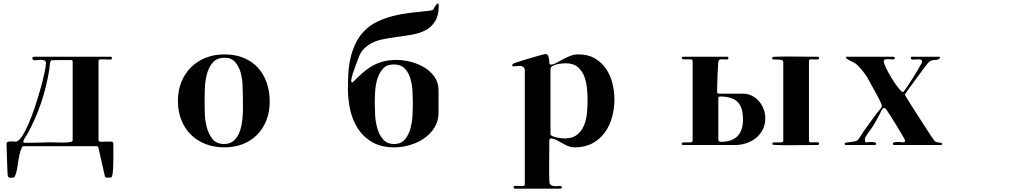

<svg xmlns="http://www.w3.org/2000/svg" viewBox="-20 -871 6040 1144"><path d="M120 0Q114 0 111 7Q101 26 96.5 48Q92 70 88.5 92.5Q85 115 81.5 137Q78 159 69 179Q66 187 59 187Q51 187 41 188Q31 189 27 178Q26 176 25 162Q24 148 23.5 128.5Q23 109 22 85.5Q21 62 20.5 41Q20 20 19.5 4.5Q19 -11 19 -17Q19 -23 26 -25.5Q33 -28 42 -28.5Q51 -29 60 -28Q69 -27 73 -27Q90 -27 110 -57Q130 -87 150 -133Q170 -179 188.5 -235Q207 -291 221.5 -343Q236 -395 245 -436.5Q254 -478 254 -495Q254 -506 246 -510Q238 -514 227 -514.5Q216 -515 204.5 -513.5Q193 -512 186 -512Q179 -512 176 -515.5Q173 -519 172.5 -522.5Q172 -526 175 -529.5Q178 -533 183 -533H639Q647 -533 647 -525Q647 -516 634.5 -516Q622 -516 607 -517Q592 -518 579.5 -517.5Q567 -517 567 -507V-37Q567 -27 580.5 -26.5Q594 -26 610.5 -27Q627 -28 641 -27.5Q655 -27 655 -17Q655 -1 655.5 26.5Q656 54 655.5 83.5Q655 113 653.5 139Q652 165 648 178Q646 182 644.5 184.5Q643 187 638 187Q631 187 619 187.5Q607 188 605 179L566 8Q564 0 556 0ZM284 -511Q282 -510 280 -503Q278 -496 277 -487Q276 -478 275 -470Q274 -462 274 -459Q258 -356 224.5 -257Q191 -158 140 -67Q138 -65 133 -57Q128 -49 123.5 -41Q119 -33 119 -26.5Q119 -20 128 -20Q166 -20 202.5 -21Q239 -22 277 -23Q290 -23 307 -22.5Q324 -22 342 -21.5Q360 -21 376 -22Q392 -23 404 -26Q408 -28 410.5 -29.5Q413 -31 413 -36V-503Q413 -513 403 -513Q397 -513 378.5 -513Q360 -513 340 -513Q320 -513 303.5 -512.5Q287 -512 284 -511Z M1040 -270Q1040 -331 1060.5 -382Q1081 -433 1117.5 -469.5Q1154 -506 1205 -526.5Q1256 -547 1317 -547Q1381 -547 1431 -526.5Q1481 -506 1515.5 -469Q1550 -432 1568.5 -380Q1587 -328 1587 -266Q1587 -205 1567.5 -155Q1548 -105 1513 -69Q1478 -33 1428 -13Q1378 7 1317 7Q1255 7 1204 -13Q1153 -33 1116.5 -69.5Q1080 -106 1060 -157Q1040 -208 1040 -270ZM1199 -279Q1199 -248 1200 -202.5Q1201 -157 1211.5 -115Q1222 -73 1246 -43Q1270 -13 1315 -13Q1347 -13 1367.5 -28.5Q1388 -44 1400.5 -69Q1413 -94 1419 -125.5Q1425 -157 1426.5 -189Q1428 -221 1427.5 -251Q1427 -281 1427 -302Q1427 -330 1425 -369Q1423 -408 1412.5 -443Q1402 -478 1380 -502.5Q1358 -527 1318 -527Q1274 -527 1249.5 -500Q1225 -473 1214 -434Q1203 -395 1201 -352.5Q1199 -310 1199 -279Z M2083 -382Q2113 -412 2140.5 -436.5Q2168 -461 2198 -478Q2228 -495 2263 -504.5Q2298 -514 2343 -514Q2382 -514 2426 -503Q2470 -492 2507 -470Q2544 -448 2568.5 -413.5Q2593 -379 2593 -333V-200Q2593 -149 2568.5 -110.5Q2544 -72 2506 -46Q2468 -20 2421.5 -6.5Q2375 7 2330 7Q2253 7 2200.5 -22.5Q2148 -52 2115 -101Q2082 -150 2067.5 -213Q2053 -276 2053 -343Q2053 -387 2055.5 -433Q2058 -479 2068 -523Q2078 -567 2096.5 -608Q2115 -649 2147 -683Q2182 -720 2228 -742Q2274 -764 2324.5 -776.5Q2375 -789 2427.5 -795Q2480 -801 2528 -806Q2537 -807 2545 -808Q2553 -809 2561 -813Q2562 -816 2567.5 -825.5Q2573 -835 2579 -842.5Q2585 -850 2589.5 -851Q2594 -852 2594 -837Q2594 -778 2572.5 -744Q2551 -710 2516.5 -691.5Q2482 -673 2437.5 -665Q2393 -657 2346.5 -651Q2300 -645 2256.5 -636Q2213 -627 2179 -605Q2161 -593 2149 -581Q2137 -569 2129 -554.5Q2121 -540 2115 -523.5Q2109 -507 2102 -488Q2099 -479 2093.5 -465Q2088 -451 2083 -436Q2078 -421 2075 -407Q2072 -393 2073 -384L2077 -380ZM2213 -261Q2213 -231 2215 -188.5Q2217 -146 2228 -107Q2239 -68 2262.5 -40.5Q2286 -13 2328 -13Q2370 -13 2392.5 -40Q2415 -67 2425.5 -105Q2436 -143 2438 -185Q2440 -227 2440 -256Q2440 -286 2438 -326Q2436 -366 2425.5 -402Q2415 -438 2392 -462.5Q2369 -487 2326 -487Q2285 -487 2262.5 -462.5Q2240 -438 2229 -403Q2218 -368 2215.5 -329Q2213 -290 2213 -261Z M3257 -44 3256 -43 3253 -36Q3253 -28 3253 -6.5Q3253 15 3252.5 43Q3252 71 3252 102Q3252 133 3252 159.5Q3252 186 3253 203.5Q3254 221 3255 223Q3264 235 3276.5 237Q3289 239 3300 238Q3311 237 3319 237Q3327 237 3327 245Q3327 253 3319 253H3048Q3040 253 3040 245Q3040 237 3050.5 236.5Q3061 236 3073.5 237Q3086 238 3096.5 237Q3107 236 3107 227V-456L3105 -463Q3098 -475 3086 -477Q3074 -479 3062 -477.5Q3050 -476 3041 -475.5Q3032 -475 3032 -482Q3032 -486 3035.5 -489Q3039 -492 3042 -494Q3044 -495 3058.5 -499.5Q3073 -504 3093 -510.5Q3113 -517 3136 -523.5Q3159 -530 3179 -536Q3199 -542 3213 -545.5Q3227 -549 3229 -549Q3242 -549 3246 -539Q3250 -529 3251.5 -517.5Q3253 -506 3253.5 -496Q3254 -486 3260 -486Q3275 -486 3293 -495.5Q3311 -505 3332 -516.5Q3353 -528 3377 -537.5Q3401 -547 3427 -547Q3483 -547 3523.5 -523.5Q3564 -500 3590 -462.5Q3616 -425 3628.5 -376.5Q3641 -328 3641 -279Q3641 -225 3627 -173.5Q3613 -122 3584 -82Q3555 -42 3510.5 -17.5Q3466 7 3406 7Q3383 7 3365 -0.5Q3347 -8 3330.5 -17.5Q3314 -27 3298 -35.5Q3282 -44 3264 -47ZM3260 -73Q3260 -65 3271 -60Q3282 -55 3296 -52Q3310 -49 3323.5 -47.5Q3337 -46 3343 -46Q3390 -46 3417.5 -67.5Q3445 -89 3459 -122Q3473 -155 3477 -194.5Q3481 -234 3481 -270Q3481 -304 3477.5 -343.5Q3474 -383 3461 -416.5Q3448 -450 3422 -472Q3396 -494 3350 -494Q3342 -494 3327 -492.5Q3312 -491 3297 -487.5Q3282 -484 3271 -477Q3260 -470 3260 -460Z M4800 -33Q4800 -24 4809.5 -23Q4819 -22 4830 -23Q4841 -24 4850.5 -23.5Q4860 -23 4860 -15Q4860 -7 4852 -7Q4844 -7 4821.5 -7Q4799 -7 4770 -6.5Q4741 -6 4709 -6Q4677 -6 4650 -6Q4623 -6 4604.5 -7Q4586 -8 4584 -9Q4582 -11 4582 -14Q4582 -22 4592 -22.5Q4602 -23 4614.5 -22.5Q4627 -22 4637 -23Q4647 -24 4647 -33V-500Q4647 -511 4636.5 -513.5Q4626 -516 4614 -516Q4602 -516 4591.5 -516.5Q4581 -517 4581 -525Q4581 -529 4584 -531Q4585 -532 4603.5 -533Q4622 -534 4649 -534Q4676 -534 4708.5 -534Q4741 -534 4770 -533.5Q4799 -533 4821.5 -533Q4844 -533 4852 -533Q4860 -533 4860 -525Q4860 -517 4850.5 -516.5Q4841 -516 4830 -517Q4819 -518 4809.5 -517Q4800 -516 4800 -507ZM4044 -531Q4045 -531 4047.5 -532Q4050 -533 4051 -533H4312Q4320 -533 4320 -525Q4320 -517 4313 -516.5Q4306 -516 4296.5 -517Q4287 -518 4277 -517.5Q4267 -517 4262 -510Q4260 -507 4258.5 -482Q4257 -457 4255.5 -426.5Q4254 -396 4253.5 -368.5Q4253 -341 4253 -333Q4253 -323 4253.5 -318Q4254 -313 4267 -313H4407Q4436 -313 4460.5 -300.5Q4485 -288 4502.5 -267.5Q4520 -247 4530 -221Q4540 -195 4540 -167Q4540 -129 4525 -99.5Q4510 -70 4485 -49.5Q4460 -29 4427.5 -18Q4395 -7 4360 -7H4051Q4050 -7 4047.5 -8Q4045 -9 4044 -9Q4042 -11 4042 -14Q4042 -22 4052 -22.5Q4062 -23 4074.5 -22.5Q4087 -22 4097 -23Q4107 -24 4107 -33V-507Q4107 -516 4097 -517Q4087 -518 4074.5 -517.5Q4062 -517 4052 -517.5Q4042 -518 4042 -526Q4042 -529 4044 -531ZM4260 -37Q4260 -32 4265 -29Q4270 -26 4275 -26Q4407 -26 4407 -160Q4407 -232 4374.5 -264Q4342 -296 4270 -296Q4260 -296 4260 -286Z M5310 -530Q5312 -528 5312 -526Q5312 -517 5301.5 -517Q5291 -517 5279 -518Q5267 -519 5256.5 -517.5Q5246 -516 5246 -505Q5246 -494 5260 -465Q5274 -436 5293 -405Q5312 -374 5331 -349.5Q5350 -325 5360 -322Q5363 -323 5372.5 -336Q5382 -349 5394.5 -368Q5407 -387 5421 -409.5Q5435 -432 5447 -452Q5459 -472 5466.5 -486Q5474 -500 5474 -503Q5474 -515 5463.5 -516.5Q5453 -518 5440.5 -517Q5428 -516 5417.5 -516Q5407 -516 5407 -525Q5407 -533 5415 -533H5574Q5582 -533 5580.5 -527.5Q5579 -522 5574 -519Q5565 -514 5557.5 -514Q5550 -514 5542 -513Q5534 -512 5525.5 -508.5Q5517 -505 5507 -493Q5503 -488 5491.5 -473Q5480 -458 5465 -437.5Q5450 -417 5433.5 -394.5Q5417 -372 5403 -353Q5389 -334 5380 -321Q5371 -308 5371 -307Q5371 -306 5383 -286.5Q5395 -267 5413 -238.5Q5431 -210 5453 -176Q5475 -142 5494.5 -111.5Q5514 -81 5528.5 -59.5Q5543 -38 5547 -33Q5553 -26 5561 -24Q5569 -22 5576 -21.5Q5583 -21 5588 -20Q5593 -19 5593 -14Q5593 -7 5587 -7H5308Q5300 -7 5300 -15Q5300 -21 5308.5 -23Q5317 -25 5328 -25Q5339 -25 5349.5 -24Q5360 -23 5364 -23L5369 -25Q5373 -29 5373 -34Q5373 -36 5364.5 -51Q5356 -66 5343.5 -87Q5331 -108 5316 -132.5Q5301 -157 5288 -177.5Q5275 -198 5265.5 -211.5Q5256 -225 5255 -226Q5252 -227 5246 -227Q5242 -227 5238 -222Q5234 -217 5230.5 -210Q5227 -203 5224 -196Q5221 -189 5219 -186Q5209 -168 5199 -149.5Q5189 -131 5178 -114Q5174 -108 5166.5 -98Q5159 -88 5151.5 -77.5Q5144 -67 5138.5 -57Q5133 -47 5133 -41Q5133 -37 5134 -30Q5135 -23 5140 -23Q5144 -23 5153.5 -24Q5163 -25 5173.5 -25Q5184 -25 5192 -23Q5200 -21 5200 -15Q5200 -7 5192 -7H5020Q5013 -7 5013 -14Q5013 -20 5023 -21.5Q5033 -23 5046.5 -24.5Q5060 -26 5073 -28.5Q5086 -31 5092 -38Q5101 -49 5109 -62Q5117 -75 5125 -87Q5147 -117 5168.5 -147.5Q5190 -178 5213 -207Q5216 -211 5223.5 -219.5Q5231 -228 5233 -232Q5234 -234 5234 -238.5Q5234 -243 5234 -245Q5234 -247 5228.5 -259Q5223 -271 5214.5 -287Q5206 -303 5195.5 -322.5Q5185 -342 5175.5 -359Q5166 -376 5159 -389Q5152 -402 5149 -407Q5127 -443 5096 -476Q5080 -493 5063 -500.5Q5046 -508 5027 -520Q5020 -525 5020 -530Q5020 -532 5022 -532.5Q5024 -533 5026 -533H5303Z"/></svg>

Font: SoukouMincho
Style: Regular
Weight: 400
Designer: Dr. Ken Lunde (project architect, glyph set definition & overall production); Masataka HATTORI  (production & ideograph 
Foundry: Adobe Systems Incorporated
Version: Version 1.00